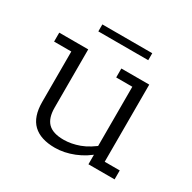

<svg xmlns="http://www.w3.org/2000/svg" viewBox="-122 -631 762 763"><g transform="rotate(30 258.5 -249.5)"><path d="M220 10Q154 10 120 -22.5Q86 -55 86 -123V-354H7V-395H140V-128Q140 -80 162.5 -57.5Q185 -35 234 -35Q269 -35 306 -48.5Q343 -62 386 -98L366 -72V-354H292V-395H420V-41H489V0H369V-55L387 -59Q350 -25 306 -7.5Q262 10 220 10ZM139 -477V-509H368V-477Z"/></g></svg>

Font: Rokkitt Light
Style: Regular
Weight: 300
Version: Version 3.103